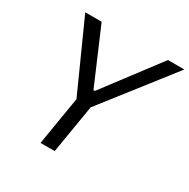

<svg xmlns="http://www.w3.org/2000/svg" viewBox="-163 -879 1017 1031"><g transform="rotate(30 345.5 -364.0)"><path d="M77.1 -727.5H178.7L324.2 -387.7H333L589.8 -727.5H691.4L357.4 -299.8L307.6 0H219.7L269.5 -299.8Z"/></g></svg>

Font: Inter Tight
Style: Italic
Weight: 400
Italic angle: -9.39999°
Designer: Rasmus Andersson
Foundry: rsms
Version: Version 3.002